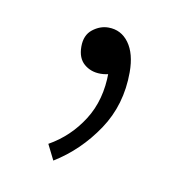

<svg xmlns="http://www.w3.org/2000/svg" viewBox="-40 -106 289 295"><g transform="rotate(10 104.0 42.0)"><path d="M60 150 48 126Q80 108 100 76.5Q120 45 120 2L106 -52L140 -10Q134 0 125.5 3Q117 6 108 6Q93 6 82.5 -3Q72 -12 72 -30Q72 -48 83.5 -57Q95 -66 108 -66Q128 -66 140 -49.5Q152 -33 152 -4Q152 47 125.5 86.5Q99 126 60 150Z"/></g></svg>

Font: Source Sans 3
Style: Regular
Weight: 200
Designer: Paul D. Hunt
Foundry: Adobe
Version: Version 3.046;hotconv 1.0.118;makeotfexe 2.5.65603